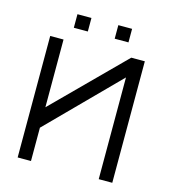

<svg xmlns="http://www.w3.org/2000/svg" viewBox="-102 -802 744 835"><g transform="rotate(15 270.0 -384.5)"><path d="M480 -50H419V-508L114 -200V-50H54V-597H114V-292L419 -597H480ZM144 -719H207V-658H144ZM328 -719H390V-658H328Z"/></g></svg>

Font: 3270 Nerd Font Mono
Style: Regular
Weight: 400
Monospace: yes
Version: Version 3.0.1;Nerd Fonts 3.0.0